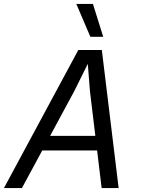

<svg xmlns="http://www.w3.org/2000/svg" viewBox="-43 -951 713 971"><path d="M116 -190 132 -264H516L500 -190ZM353 -698H472L557 0H471L412 -489L401 -628L332 -489L68 0H-23ZM479 -765H414L343 -931H427Z"/></svg>

Font: Azeret Mono Thin Light
Style: Italic
Weight: 300
Italic angle: -12°
Version: Version 1.002